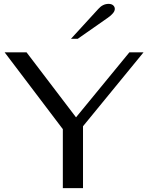

<svg xmlns="http://www.w3.org/2000/svg" viewBox="-20 -970 764 990"><path d="M304 -304 4 -700H117L372 -365L647 -700H720L408 -319V0H304ZM487 -924Q510 -950 540 -950Q555 -950 563.5 -942.5Q572 -935 572 -924Q572 -903 534 -877L381 -770H346Z"/></svg>

Font: Fahkwang
Style: Regular
Weight: 400
Version: Version 1.000; ttfautohint (v1.6)